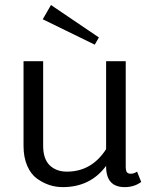

<svg xmlns="http://www.w3.org/2000/svg" viewBox="-20 -747 615 775"><path d="M152.5 -669.2 185.8 -726.7 379.2 -595.8 362.5 -566.7ZM550 -12.5Q521.7 8.3 483.3 8.3Q408.3 8.3 408.3 -75V-77.5Q345 8.3 233.3 8.3Q205.8 8.3 180 0Q154.2 -8.3 129.6 -25.8Q105 -43.3 90 -77.5Q75 -111.7 75 -158.3V-500H154.2V-158.3Q154.2 -105.8 180.4 -80Q206.7 -54.2 250 -54.2Q350 -54.2 408.3 -145V-500H487.5V-75Q487.5 -59.2 491.7 -52.5Q495.8 -45.8 508.3 -45.8Q520.8 -45.8 533.3 -54.2Z"/></svg>

Font: BoonBaan
Style: Regular
Weight: 400
Designer: Sungsit Sawaiwan
Foundry: FontUni
Version: Version 2.0